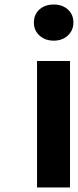

<svg xmlns="http://www.w3.org/2000/svg" viewBox="-20 -830 345 850"><path d="M144 0V-560H290V0ZM130 -730Q130 -766 154.5 -788Q179 -810 218 -810Q256 -810 280.5 -788Q305 -766 305 -730Q305 -696 280.5 -673Q256 -650 218 -650Q180 -650 155 -672.5Q130 -695 130 -730Z"/></svg>

Font: NotoSansHansBold
Style: Bold
Weight: 700
Designer: Ryoko NISHIZUKA  (kana & ideographs); Paul D. Hunt (Latin, Greek & Cyrillic); Wenlong ZHANG  (bopomofo); Sandoll Communi
Foundry: Adobe Systems Incorporated
Version: Version 1.00;December 8, 2021;FontCreator 13.0.0.2675 64-bit